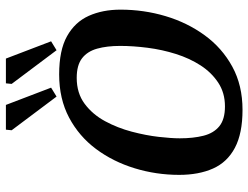

<svg xmlns="http://www.w3.org/2000/svg" viewBox="-118 -734 862 667"><g transform="rotate(-90 313.5 -401.0)"><path d="M265 10Q183 10 133 -16.5Q83 -43 61 -92.5Q39 -142 39 -210Q39 -290 62 -365Q85 -440 129 -499Q173 -558 238 -592.5Q303 -627 388 -627Q472 -627 521 -599.5Q570 -572 591.5 -524Q613 -476 613 -414Q613 -333 590.5 -257.5Q568 -182 524 -121.5Q480 -61 415 -25.5Q350 10 265 10ZM277 -51Q324 -51 359.5 -74.5Q395 -98 419.5 -136Q444 -174 459 -221.5Q474 -269 480.5 -319.5Q487 -370 487 -415Q487 -461 477.5 -495Q468 -529 444 -547.5Q420 -566 376 -566Q323 -566 286 -538.5Q249 -511 225.5 -467.5Q202 -424 189 -374.5Q176 -325 171 -281Q166 -237 166 -208Q166 -161 175 -125.5Q184 -90 208 -70.5Q232 -51 277 -51ZM472 -636 355 -792 357 -812H443L503 -655ZM311 -636 194 -792 196 -812H282L342 -655Z"/></g></svg>

Font: Manuale SemiBold
Style: Italic
Weight: 600
Italic angle: -11°
Designer: Eduardo Tunni / Pablo Cosgaya
Foundry: Eduardo Tunni / Pablo Cosgaya
Version: Version 1.002